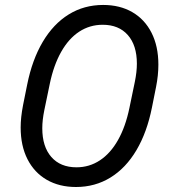

<svg xmlns="http://www.w3.org/2000/svg" viewBox="-20 -748 684 776"><path d="M63.5 -232.9Q63.5 -273.4 73.2 -323.2L89.8 -405.8Q109.9 -506.3 152.8 -578.9Q195.8 -651.4 257.8 -689.7Q319.8 -728 397 -728Q464.4 -728 514.6 -699Q564.9 -669.9 592.5 -615.5Q620.1 -561 620.1 -486.8Q620.1 -443.4 610.8 -397L594.2 -314Q574.2 -213.4 531.5 -141.1Q488.8 -68.8 426.5 -30.5Q364.3 7.8 287.1 7.8Q219.7 7.8 169.2 -21.2Q118.7 -50.3 91.1 -104.5Q63.5 -158.7 63.5 -232.9ZM502.9 -311 524.9 -417Q533.2 -457.5 533.2 -490.7Q533.2 -564.9 496.6 -606.4Q460 -647.9 395 -647.9Q342.8 -647.9 300 -619.9Q257.3 -591.8 227.1 -538.1Q196.8 -484.4 181.2 -409.2L159.2 -303.2Q150.9 -262.7 150.9 -229.5Q150.9 -155.3 187.5 -113.5Q224.1 -71.8 289.1 -71.8Q341.3 -71.8 384 -100.1Q426.8 -128.4 457 -182.1Q487.3 -235.8 502.9 -311Z"/></svg>

Font: Reddit Sans Chocolate
Style: Italic
Weight: 400
Italic angle: -11.25°
Designer: Stephen Hutchings
Version: Version 1.013